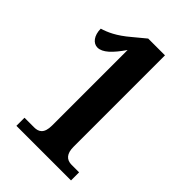

<svg xmlns="http://www.w3.org/2000/svg" viewBox="-215 -804 890 890"><g transform="rotate(45 230.5 -359.0)"><path d="M67 0H425V-53H376C342 -53 323 -74 323 -118V-718H213L155 -670C99 -622 58 -605 25 -595C25 -550 48 -522 76 -522C109 -522 143 -555 183 -613V-118C183 -65 159 -53 130 -53H67Z"/></g></svg>

Font: Noto Serif Armenian ExtraCondensed ExtraBold
Style: Regular
Weight: 800
Width: 2
Designer: Monotype Design Team
Foundry: Monotype Imaging Inc.
Version: Version 2.008